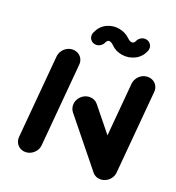

<svg xmlns="http://www.w3.org/2000/svg" viewBox="-126 -784 811 885"><g transform="rotate(20 280.0 -341.5)"><path d="M96.3 0Q81.1 0 69.1 -7.4Q57 -14.8 50.7 -27.6Q44.4 -40.4 45.6 -55.6L81.1 -463Q82.6 -478.1 91.1 -490.9Q99.6 -503.7 113 -511.1Q126.3 -518.5 141.5 -518.5Q156.7 -518.5 168.9 -511.1Q181.1 -503.7 187.4 -490.9Q193.7 -478.1 192.2 -463L156.7 -55.6Q155.6 -40.4 146.9 -27.6Q138.1 -14.8 124.8 -7.4Q111.5 0 96.3 0ZM229.3 -284.1Q230.4 -299.3 239.1 -312Q247.8 -324.8 261.1 -332.2Q274.4 -339.6 289.6 -339.6Q301.9 -339.6 312.2 -334.8Q322.6 -330 329.6 -321.1L517.8 -88.1L428.1 -14.1L240 -247Q227.8 -263 229.3 -284.1ZM464.1 0Q448.9 0 436.9 -7.4Q424.8 -14.8 418.5 -27.6Q412.2 -40.4 413.3 -55.6L448.9 -463Q450.4 -478.1 458.9 -490.9Q467.4 -503.7 480.7 -511.1Q494.1 -518.5 509.3 -518.5Q524.4 -518.5 536.7 -511.1Q548.9 -503.7 555.2 -490.9Q561.5 -478.1 560 -463L524.4 -55.6Q523.3 -40.4 514.6 -27.6Q505.9 -14.8 492.6 -7.4Q479.3 0 464.1 0ZM437 -678.9Q452.2 -678.9 462.2 -668Q472.2 -657 471.1 -641.9Q470.4 -635.2 467.8 -629.6Q453.7 -597.4 424.1 -583Q394.4 -568.5 361.9 -573.5Q329.3 -578.5 307.8 -600.4Q299.6 -608.5 292.6 -611.5Q285.6 -614.4 279.8 -611.9Q274.1 -609.3 270.4 -600.7Q265.6 -589.6 255.6 -582.8Q245.6 -575.9 233.3 -575.9Q218.1 -575.9 208.1 -586.9Q198.1 -597.8 199.6 -613Q200.4 -619.6 203 -625.2Q217.4 -658.5 246.9 -673Q276.3 -687.4 308.7 -681.9Q341.1 -676.3 363 -654.4Q370.4 -647 377.6 -644.3Q384.8 -641.5 390.7 -643.9Q396.7 -646.3 400.4 -654.1Q404.8 -665.2 414.8 -672Q424.8 -678.9 437 -678.9Z"/></g></svg>

Font: 26F Galaxy Sans Oblique
Style: Regular
Weight: 400
Italic angle: -5°
Designer: C₂₉H₂₅N₃O₅
Version: Version 1.200;FEAKit 1.0